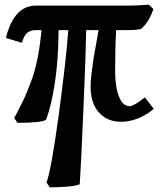

<svg xmlns="http://www.w3.org/2000/svg" viewBox="-20 -512 691 811"><path d="M491.7 2.4Q449.2 2.4 419.4 -18.1Q389.6 -38.6 376.2 -71Q362.8 -103.5 362.8 -144.5Q362.8 -154.3 363.3 -164.8Q363.8 -175.3 365.2 -189Q366.7 -202.6 367.9 -212.4Q369.1 -222.2 371.6 -239.5Q374 -256.8 375.2 -265.1Q376.5 -273.4 380.1 -293.5Q383.8 -313.5 384.8 -319.1Q385.7 -324.7 389.6 -346.4Q393.6 -368.2 394 -371.1L393.6 -370.6Q394 -372.6 395 -377.4Q396 -382.3 396.5 -384.8H344.2Q342.8 -295.9 332.3 -49.1Q321.8 197.8 316.9 265.6Q305.2 272.9 265.6 276.1Q226.1 279.3 190.4 279.3L176.3 258.8Q195.8 210 227.1 -19.5Q258.3 -249 268.6 -384.8H227.5Q226.6 -261.2 211.9 -163.3Q197.3 -65.4 174.3 -5.9Q154.3 6.8 53.7 6.8L40 -13.7Q42.5 -17.6 47.9 -28.3Q53.2 -39.1 55.7 -43.5Q73.7 -78.1 84 -100.3Q94.2 -122.6 110.8 -166.3Q127.4 -210 138.4 -264.6Q149.4 -319.3 155.3 -384.8H131.3Q108.4 -384.8 94.7 -373Q81.1 -361.3 72.3 -331.1L4.9 -351.6Q39.1 -488.3 131.3 -488.3H519.5Q559.1 -488.3 608.9 -492.2L627.9 -473.6Q609.9 -418.9 575.7 -389.6Q555.2 -384.8 519.5 -384.8H470.7Q466.3 -313 466.3 -215.3Q466.3 -145 482.4 -104.2Q498.5 -63.5 527.8 -63.5Q544.9 -63.5 591.8 -100.6L629.4 -52.2Q601.6 -28.3 565.2 -12.9Q528.8 2.4 491.7 2.4Z"/></svg>

Font: Flanker
Style: Bold
Weight: 700
Designer: Flanker
Foundry: Flanker
Version: Version 2.021